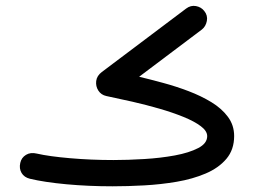

<svg xmlns="http://www.w3.org/2000/svg" viewBox="-20 -612 890 671"><path d="M466.3 -343.8Q504.9 -334.5 550 -322.3Q595.2 -310.1 638.9 -293.5Q682.6 -276.9 718.8 -254.9Q754.9 -232.9 776.6 -203.6Q798.3 -174.3 798.3 -136.7Q798.3 -88.9 771.2 -56.9Q744.1 -24.9 698.7 -5.6Q653.3 13.7 597.7 23.2Q542 32.7 483.9 35.9Q425.8 39.1 373.5 39.1Q289.6 39.1 212.4 32Q135.3 24.9 84.5 12.7Q64.5 7.8 55.4 -7.6Q46.4 -22.9 50.8 -42.5Q54.7 -61 70.8 -70.8Q86.9 -80.6 108.9 -75.2Q151.4 -65.4 224.9 -59.1Q298.3 -52.7 376.5 -52.7Q427.2 -52.7 484.1 -56.2Q541 -59.6 591.1 -68.8Q641.1 -78.1 672.6 -94.5Q704.1 -110.8 704.1 -136.2Q704.1 -154.3 681.6 -171.1Q659.2 -188 621.3 -203.4Q583.5 -218.8 537.1 -232.2Q490.7 -245.6 442.6 -256.6Q394.5 -267.6 351.6 -276.4Q333.5 -280.3 323.7 -295.4Q314 -310.5 316.2 -328.9Q318.4 -347.2 335.9 -360.4L630.4 -582Q646.5 -594.2 664.8 -590.8Q683.1 -587.4 693.8 -573.7Q706.5 -558.1 702.9 -538.8Q699.2 -519.5 685.5 -508.8Z"/></svg>

Font: Mikhak-DS2-FD Medium
Style: Regular
Weight: 500
Designer: Amin Abedi
Version: Version 3.4